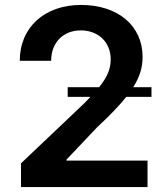

<svg xmlns="http://www.w3.org/2000/svg" viewBox="-20 -757 675 777"><path d="M65 0H577V-107H249V-111L373 -242C425 -290 463 -330 491 -365H593V-404H519C547 -448 557 -486 557 -527C557 -652 458 -737 308 -737C160 -737 60 -646 60 -511H187C187 -584 235 -634 307 -634C378 -634 428 -586 428 -517C428 -476 413 -444 381 -404H254V-365H346L321 -339L65 -96Z"/></svg>

Font: Wafeq Semi Bold
Style: Regular
Weight: 600
Designer: Rasmus Andersson & Azza Alameddine
Foundry: Google & TypeTogether
Version: Version 3.000;January 28, 2025;FontCreator 15.0.0.3014 64-bi